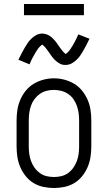

<svg xmlns="http://www.w3.org/2000/svg" viewBox="-20 -933 540 961"><path d="M250 8Q224 8 197.5 2.5Q171 -3 148.5 -16.5Q126 -30 109 -51Q92 -72 81.5 -96.5Q71 -121 67 -147.5Q63 -174 63 -200V-330Q63 -357 67 -383Q71 -409 81.5 -433.5Q92 -458 109 -479Q126 -500 148.5 -513.5Q171 -527 197 -534Q223 -541 250 -541Q277 -541 303 -534Q329 -527 351.5 -513.5Q374 -500 391 -479Q408 -458 418.5 -433.5Q429 -409 433 -383Q437 -357 437 -330V-200Q437 -174 433 -147.5Q429 -121 418.5 -96.5Q408 -72 391 -51Q374 -30 351.5 -16.5Q329 -3 302.5 2.5Q276 8 250 8ZM250 -47Q269 -47 287.5 -51.5Q306 -56 321 -67Q336 -78 347 -93.5Q358 -109 364.5 -126.5Q371 -144 373.5 -162.5Q376 -181 376 -200V-330Q376 -349 373.5 -367.5Q371 -386 364.5 -404Q358 -422 347 -437.5Q336 -453 320 -463.5Q304 -474 285.5 -478.5Q267 -483 248 -483Q230 -483 211.5 -478Q193 -473 178 -462Q163 -451 152 -436Q141 -421 135 -403.5Q129 -386 126.5 -367.5Q124 -349 124 -330V-200Q124 -181 126.5 -162.5Q129 -144 135.5 -126.5Q142 -109 153 -93.5Q164 -78 179 -67Q194 -56 212.5 -51.5Q231 -47 250 -47ZM308 -608Q303 -608 298 -608.5Q293 -609 288.5 -610.5Q284 -612 279.5 -614.5Q275 -617 270.5 -620Q266 -623 262.5 -626Q259 -629 255 -632.5Q251 -636 248 -640Q245 -644 241.5 -648Q238 -652 235.5 -656Q233 -660 230 -664Q227 -668 224 -672.5Q221 -677 217.5 -681.5Q214 -686 211 -690Q208 -694 205 -697.5Q202 -701 197.5 -705Q193 -709 192 -710Q191 -709 187.5 -707Q184 -705 181.5 -702Q179 -699 176 -696Q173 -693 171.5 -691Q170 -689 168.5 -686.5Q167 -684 165.5 -682Q164 -680 162.5 -677.5Q161 -675 159 -672Q157 -669 155.5 -666Q154 -663 152 -659.5Q150 -656 148 -652.5Q146 -649 144 -645.5Q142 -642 140 -638Q138 -634 136 -629.5Q134 -625 132 -620.5Q130 -616 128 -611L72 -634Q81 -652 89 -667.5Q97 -683 104.5 -695.5Q112 -708 119 -718.5Q126 -729 137.5 -740Q149 -751 162.5 -758Q176 -765 192 -765Q197 -765 202 -764Q207 -763 211.5 -761.5Q216 -760 220.5 -758Q225 -756 229.5 -753Q234 -750 237.5 -747Q241 -744 245 -740Q249 -736 252 -732.5Q255 -729 258.5 -725Q262 -721 264.5 -717Q267 -713 270 -709Q273 -705 276 -700.5Q279 -696 282.5 -691.5Q286 -687 289 -683Q292 -679 295 -675.5Q298 -672 302.5 -668Q307 -664 308 -663Q309 -663 312.5 -665.5Q316 -668 318.5 -670.5Q321 -673 324 -676.5Q327 -680 328.5 -682Q330 -684 331.5 -686Q333 -688 334.5 -690.5Q336 -693 337.5 -695.5Q339 -698 341 -700.5Q343 -703 344.5 -706.5Q346 -710 348 -713Q350 -716 352 -719.5Q354 -723 356 -727Q358 -731 360 -735Q362 -739 364 -743Q366 -747 368 -752Q370 -757 372 -761L428 -739Q419 -720 411 -705Q403 -690 395.5 -677Q388 -664 381 -654Q374 -644 362.5 -633Q351 -622 337.5 -615Q324 -608 308 -608ZM100 -857V-913H400V-857Z"/></svg>

Font: Iosevka Slab Light
Style: Regular
Weight: 300
Monospace: yes
Designer: Belleve Invis
Foundry: Belleve Invis
Version: Version 11.1.0; ttfautohint (v1.8.3)